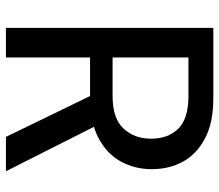

<svg xmlns="http://www.w3.org/2000/svg" viewBox="-66 -674 740 648"><g transform="rotate(90 304.0 -350.0)"><path d="M74 0V-700H311Q394 -700 447 -672Q500 -644 525.5 -597.5Q551 -551 551 -492Q551 -436 525.5 -388.5Q500 -341 446 -312.5Q392 -284 308 -284H174V0ZM442 0 291 -311H401L558 0ZM174 -360H305Q379 -360 413.5 -396.5Q448 -433 448 -490Q448 -548 414 -582Q380 -616 304 -616H174Z"/></g></svg>

Font: DM Sans 12pt Medium
Style: Regular
Weight: 500
Version: Version 4.004;gftools[0.9.30]